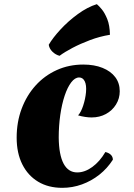

<svg xmlns="http://www.w3.org/2000/svg" viewBox="-20 -887 645 922"><path d="M262 -226Q263 -143 285.5 -101Q308 -59 351 -59Q387 -59 423 -85Q459 -111 486 -157Q503 -153 512.5 -143.5Q522 -134 522 -120Q495 -78 457 -48Q419 -18 373.5 -1.5Q328 15 279 15Q212 15 163 -14.5Q114 -44 87 -98Q60 -152 60 -226Q60 -301 84 -365Q108 -429 151 -476.5Q194 -524 252.5 -550.5Q311 -577 380 -577Q433 -577 472.5 -561Q512 -545 533.5 -516.5Q555 -488 555 -449Q555 -414 537 -385Q519 -356 488.5 -339.5Q458 -323 420 -323Q406 -323 389 -325.5Q372 -328 355 -333Q369 -348 379.5 -380Q390 -412 393 -444Q396 -478 387 -496.5Q378 -515 360 -515Q340 -515 322 -491.5Q304 -468 290.5 -427.5Q277 -387 269.5 -335Q262 -283 262 -226ZM214 -672Q234 -706 271 -746Q308 -786 354 -819.5Q400 -853 445 -867Q455 -859 469 -842Q483 -825 495 -795.5Q507 -766 508 -720Q459 -712 412.5 -694.5Q366 -677 328 -657Q290 -637 266 -619Q247 -624 232 -638.5Q217 -653 214 -672Z"/></svg>

Font: Merienda Black
Style: Regular
Weight: 900
Designer: Eduardo Rodriguez Tunni
Foundry: Eduardo Rodriguez Tunni
Version: Version 2.001